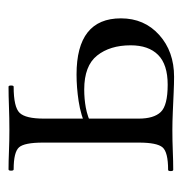

<svg xmlns="http://www.w3.org/2000/svg" viewBox="-9 -417 428 450"><g transform="rotate(-90 205.0 -192.0)"><path d="M152 -303V-81Q152 -45.4 167.5 -29.2Q183 -13 231.4 -13Q278.8 -13 301.3 -35.4Q323.8 -57.8 323.8 -99.8Q323.8 -148.2 299.8 -178.4Q275.8 -208.6 220.2 -208.6Q198.4 -208.6 177.9 -204.9Q157.4 -201.2 134.4 -190.2L128.4 -202.8Q160.4 -216.8 192.8 -221.7Q225.2 -226.6 255.4 -226.6Q387 -226.6 387 -122.6Q387 -67.8 348.2 -32.9Q309.4 2 250 2Q234.4 2 212.4 1Q190.4 0 167.3 -1Q144.2 -2 125.4 -2Q99.8 -2 75.7 -1Q51.6 0 32 0Q29 0 29 -6Q29 -12 32 -12Q73.4 -12 84.6 -25Q95.8 -38 95.8 -81V-305Q95.8 -349 84.6 -361.5Q73.4 -374 33 -374Q30 -374 30 -380Q30 -386 33 -386Q51.6 -386 75.7 -385Q99.8 -384 125.4 -384Q153 -384 179.6 -385Q206.2 -386 226.8 -386Q229.6 -386 229.6 -380Q229.6 -374 226.8 -374Q179 -374 165.5 -360Q152 -346 152 -303Z"/></g></svg>

Font: Cormorant Garamond Light
Style: Regular
Weight: 300
Designer: Christian Thalmann (Catharsis Fonts)
Foundry: Catharsis Fonts
Version: Version 4.001